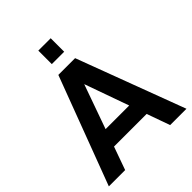

<svg xmlns="http://www.w3.org/2000/svg" viewBox="-249 -1062 1207 1207"><g transform="rotate(-45 355.0 -458.5)"><path d="M355 -564 460 -269H250ZM555 0H700L430 -720H281L10 0H155L210 -154H500ZM410 -797V-917H300V-797Z"/></g></svg>

Font: Perun
Style: Bold
Weight: 700
Foundry: Copyright (c) Stefan Peev, Context Ltd, 2016
Version: Version 1.089